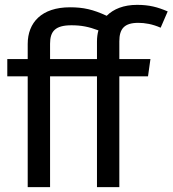

<svg xmlns="http://www.w3.org/2000/svg" viewBox="-20 -770 710 790"><path d="M379 -527H186V-590C186 -641 207 -666 274 -666C314 -666 345 -660 385 -645C381 -631 379 -615 379 -599ZM549 -676C576 -676 607 -671 641 -656L670 -723C628 -741 594 -750 544 -750C489 -750 447 -733 419 -705C363 -731 323 -740 268 -740C151 -740 94 -677 94 -589V-527H10V-456H94V0H186V-456H379V0H471V-456H589L599 -527H471V-600C471 -651 491 -676 549 -676Z"/></svg>

Font: Fira Math
Style: Regular
Weight: 400
Designer: Xiangdong Zeng
Foundry: Xiangdong Zeng
Version: Version 0.3.4